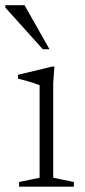

<svg xmlns="http://www.w3.org/2000/svg" viewBox="-40 -700 318 720"><path d="M164 -450.5 159.5 -388V-33.5L237 -17.5V0H31.5V-17.5L108.5 -33.5V-380.5Q103 -383 89.5 -387.5Q76 -392 59.5 -396.8Q43 -401.5 27.5 -405V-419.5L156.5 -450.5ZM145.5 -515.5H120.5L-20 -671.5V-680.5H52Z"/></svg>

Font: Newsreader 16pt Light
Style: Regular
Weight: 300
Designer: Hugues Gentile
Foundry: Production Type
Version: Version 1.003